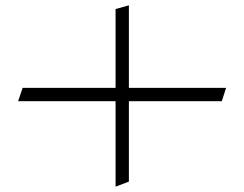

<svg xmlns="http://www.w3.org/2000/svg" viewBox="-20 -618 917 721"><path d="M464 -598V-288H829L813 -238H464V64L414 83V-238H48L65 -288H414V-584Z"/></svg>

Font: Aref Ruqaa Ink
Style: Bold
Weight: 700
Designer: Abdullah Aref
Version: Version 1.005